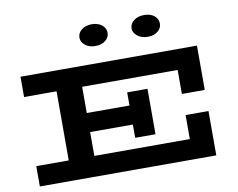

<svg xmlns="http://www.w3.org/2000/svg" viewBox="-94 -1055 1463 1182"><g transform="rotate(-10 637.5 -464.0)"><path d="M1022 -409V-559H425V-395H692V-477H819V-193H692V-276H425V-127H1022V-277H1165V0H62V-127H265V-559H62V-686H1165V-409ZM461 -859Q461 -889 486 -908.5Q511 -928 549 -928Q588 -928 612.5 -908.5Q637 -889 637 -859Q637 -831 612.5 -811.5Q588 -792 549 -792Q511 -792 486 -812Q461 -832 461 -859ZM787 -859Q787 -889 812.5 -908.5Q838 -928 877 -928Q916 -928 940 -908.5Q964 -889 964 -859Q964 -831 940 -811.5Q916 -792 877 -792Q839 -792 813 -812Q787 -832 787 -859Z"/></g></svg>

Font: BioRhyme Expanded ExtraBold
Style: Regular
Weight: 800
Width: 7
Designer: Aoife Mooney
Foundry: Aoife Mooney Type
Version: Version 1.000